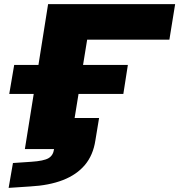

<svg xmlns="http://www.w3.org/2000/svg" viewBox="-20 -725 872 934"><path d="M22 189 43 68 132 62Q193 58 216 44.5Q239 31 243 0H101L144 -268H25L49 -409H167L214 -705H832L804 -532H404L384 -409H602L580 -268H362L343 -151H462L444 -42Q433 30 393 77.5Q353 125 286 151Q219 177 127 182Z"/></svg>

Font: Nunito Sans 7pt Expanded Black
Style: Italic
Weight: 900
Width: 7
Italic angle: -9°
Designer: Vernon Adams
Foundry: Vernon Adams
Version: Version 3.101;gftools[0.9.27]